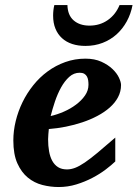

<svg xmlns="http://www.w3.org/2000/svg" viewBox="-20 -734 549 766"><path d="M333 -396Q333 -404.8 331.8 -413.3Q330.6 -421.9 326.9 -428.7Q323.2 -435.5 316.2 -439.7Q309.1 -443.8 297.9 -443.8Q274.4 -443.8 256.1 -427.2Q237.8 -410.6 223.6 -385Q209.5 -359.4 199.2 -328.9Q189 -298.3 182.1 -271Q208 -276.9 234.9 -288.6Q261.7 -300.3 283.4 -316.7Q305.2 -333 319.1 -353Q333 -373 333 -396ZM462.9 -395Q462.9 -368.7 450.9 -346.2Q439 -323.7 418 -305.2Q397 -286.6 368.9 -271.7Q340.8 -256.8 308.8 -246.1Q276.9 -235.4 242.4 -228.5Q208 -221.7 174.8 -219.2Q173.8 -210 172.9 -198.2Q171.9 -186.5 171.9 -178.2Q171.9 -152.3 175.8 -130.4Q179.7 -108.4 188.5 -92.3Q197.3 -76.2 211.7 -67.1Q226.1 -58.1 247.1 -58.1Q263.2 -58.1 279.8 -64.5Q296.4 -70.8 318.4 -85.7Q340.3 -100.6 369.6 -125Q398.9 -149.4 439.9 -185.1V-89.8Q425.3 -75.7 401.9 -57.9Q378.4 -40 348.6 -24.4Q318.8 -8.8 284.7 1.7Q250.5 12.2 213.9 12.2Q181.2 12.2 148.9 3.9Q116.7 -4.4 91.1 -25.4Q65.4 -46.4 49.3 -82.3Q33.2 -118.2 33.2 -173.8Q33.2 -211.9 42.7 -251Q52.2 -290 69.8 -326.2Q87.4 -362.3 112.8 -394Q138.2 -425.8 170.2 -449.2Q202.1 -472.7 240.2 -486.3Q278.3 -500 320.8 -500Q357.4 -500 384.3 -487.8Q411.1 -475.6 428.7 -458.7Q446.3 -441.9 454.6 -424.1Q462.9 -406.2 462.9 -395ZM508.8 -713.9Q502 -678.2 485.6 -648.4Q469.2 -618.7 445.1 -596.9Q420.9 -575.2 389.4 -563Q357.9 -550.8 320.8 -550.8Q291.5 -550.8 267.8 -558.6Q244.1 -566.4 227.3 -581.8Q210.4 -597.2 201.2 -619.6Q191.9 -642.1 191.9 -671.9Q191.9 -682.6 193.1 -693.1Q194.3 -703.6 196.8 -713.9H249Q250 -673.3 273.9 -652.6Q297.9 -631.8 336.9 -631.8Q378.4 -631.8 409.9 -653.8Q441.4 -675.8 457 -713.9Z"/></svg>

Font: Charis SIL Eur
Style: Bold Italic
Weight: 700
Italic angle: -11°
Foundry: SIL International
Version: Version 5.000